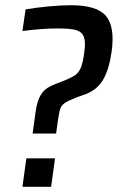

<svg xmlns="http://www.w3.org/2000/svg" viewBox="-20 -716 479 736"><path d="M116 -284Q121 -321 131 -342Q141 -363 155 -374Q169 -385 195 -395L226 -407Q256 -419 269.5 -429Q283 -439 290.5 -458Q298 -477 303 -515Q309 -555 301.5 -574.5Q294 -594 272 -600.5Q250 -607 203 -607Q140 -607 66 -597L78 -680Q118 -687 167 -691.5Q216 -696 252 -696Q352 -696 386.5 -654.5Q421 -613 408 -519Q399 -453 377 -413.5Q355 -374 311 -356L277 -344Q244 -331 230.5 -322.5Q217 -314 212 -301.5Q207 -289 203 -261L195 -204H105ZM66 0 81 -109H191L176 0Z"/></svg>

Font: Assailand Medium
Style: Italic
Weight: 500
Italic angle: -8°
Designer: Hector Gatti with collaboration of the Omnibus-Type team
Foundry: Omnibus-Type
Version: Version 0.072;October 19, 2019;FontCreator 12.0.0.2547 64-bi